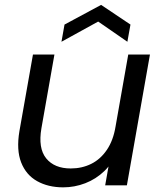

<svg xmlns="http://www.w3.org/2000/svg" viewBox="-20 -777 680 805"><path d="M608.7 -548.3 512 0H421L517.7 -548.3ZM208.2 -548.3 153.7 -239.4Q139.2 -155.5 173.6 -113.1Q208.1 -70.7 276.7 -70.7Q323.6 -70.7 362.5 -90Q401.4 -109.3 428.2 -148.9Q455 -188.4 464.5 -246.7L468.5 -140.1Q452 -93 417.3 -59.6Q382.5 -26.2 337.6 -8.8Q292.6 8.5 245 8.5Q182.2 8.5 135.7 -17.5Q89.2 -43.5 68.7 -96Q48.2 -148.5 61.4 -227L118.2 -548.3ZM527 -674 514.1 -601.9 391.6 -686.6 237.7 -601.9 250.5 -674 403.9 -756.5Z"/></svg>

Font: Poppins Variable
Style: Italic
Weight: 100
Italic angle: -10°
Designer: Jonny Pinhorn
Foundry: Indian Type Foundry
Version: Version 6.000